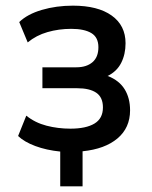

<svg xmlns="http://www.w3.org/2000/svg" viewBox="-20 -528 538 679"><path d="M193 131V8Q144 3 105 -11.5Q66 -26 44 -47L73 -119Q104 -94 144.5 -83.5Q185 -73 229 -73Q284 -73 314 -91Q344 -109 344 -148Q344 -184 320.5 -200Q297 -216 253 -216H130V-290H250Q286 -290 307 -308Q328 -326 328 -361Q328 -396 303 -411Q278 -426 232 -426Q188 -426 148 -414.5Q108 -403 78 -378L48 -450Q77 -478 128 -493Q179 -508 238 -508Q326 -508 375 -473Q424 -438 424 -375Q424 -336 408.5 -305.5Q393 -275 360 -259H362Q402 -243 421 -212Q440 -181 440 -138Q440 -76 395.5 -38.5Q351 -1 272 7V131Z"/></svg>

Font: Nunito Sans 7pt Condensed SemiBold
Style: Regular
Weight: 600
Width: 3
Designer: Vernon Adams
Foundry: Vernon Adams
Version: Version 3.101;gftools[0.9.27]